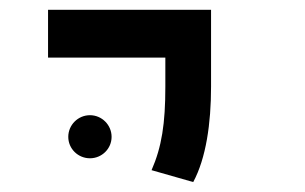

<svg xmlns="http://www.w3.org/2000/svg" viewBox="-20 -606 626 394"><path d="M376.5 -232.4C402.8 -281.2 413.1 -352.5 413.1 -428.2V-585.9H78.6V-487.8H319.3V-428.2C319.3 -352.5 312 -304.7 291 -256.8ZM164.6 -281.2C189 -281.2 209 -300.8 209 -325.2C209 -349.6 189 -369.6 164.6 -369.6C140.1 -369.6 120.1 -349.6 120.1 -325.2C120.1 -300.8 140.1 -281.2 164.6 -281.2Z"/></svg>

Font: Cascadia Mono NF
Style: Regular
Weight: 400
Monospace: yes
Designer: Aaron Bell
Foundry: Saja Typeworks
Version: Version 2404.023